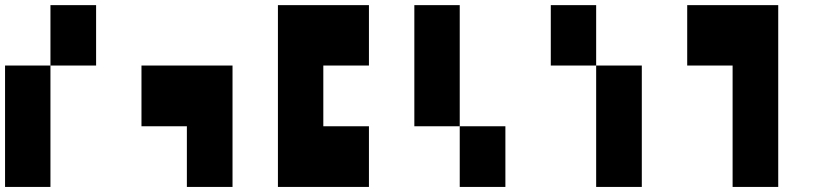

<svg xmlns="http://www.w3.org/2000/svg" viewBox="-20 -740 3280 760"><path d="M179.7 -480.5Q179.7 -540 179.7 -719.7Q224.6 -719.7 360.4 -719.7Q360.4 -660.2 360.4 -480.5Q315.4 -480.5 179.7 -480.5Q179.7 -360.4 179.7 0Q134.8 0 0 0Q0 -120.1 0 -480.5Q44.9 -480.5 179.7 -480.5Z M540 -240.2Q540 -299.8 540 -480.5Q629.9 -480.5 900.4 -480.5Q900.4 -360.4 900.4 0Q855.5 0 719.7 0Q719.7 -59.6 719.7 -240.2Q674.8 -240.2 540 -240.2Z M1080.1 -719.7Q1169.9 -719.7 1440.4 -719.7Q1440.4 -660.2 1440.4 -480.5Q1395.5 -480.5 1259.8 -480.5Q1259.8 -419.9 1259.8 -240.2Q1304.7 -240.2 1440.4 -240.2Q1440.4 -179.7 1440.4 0Q1349.6 0 1080.1 0Q1080.1 -179.7 1080.1 -719.7Z M1620.1 -719.7Q1665 -719.7 1799.8 -719.7Q1799.8 -599.6 1799.8 -240.2Q1844.7 -240.2 1980.5 -240.2Q1980.5 -179.7 1980.5 0Q1935.5 0 1799.8 0Q1799.8 -59.6 1799.8 -240.2Q1754.9 -240.2 1620.1 -240.2Q1620.1 -360.4 1620.1 -719.7Z M2339.8 -719.7Q2339.8 -660.2 2339.8 -480.5Q2384.8 -480.5 2520.5 -480.5Q2520.5 -360.4 2520.5 0Q2475.6 0 2339.8 0Q2339.8 -120.1 2339.8 -480.5Q2294.9 -480.5 2160.2 -480.5Q2160.2 -540 2160.2 -719.7Q2205.1 -719.7 2339.8 -719.7Z M2700.2 -719.7Q2790 -719.7 3060.5 -719.7Q3060.5 -540 3060.5 0Q3015.6 0 2879.9 0Q2879.9 -120.1 2879.9 -480.5Q2835 -480.5 2700.2 -480.5Q2700.2 -540 2700.2 -719.7Z"/></svg>

Font: RevK
Style: Book
Weight: 400
Designer: RevK
Foundry: RevK
Version: Version 1.0